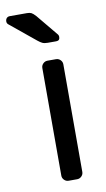

<svg xmlns="http://www.w3.org/2000/svg" viewBox="-127 -777 453 819"><g transform="rotate(-10 99.5 -367.5)"><path d="M139 0H102Q91 0 83 -8Q75 -16 75 -27V-493Q75 -504 83 -512Q91 -520 102 -520H139Q150 -520 158 -512Q166 -504 166 -493V-27Q166 -16 158 -8Q150 0 139 0ZM169 -611Q169 -595 153 -595H116Q102 -595 93.5 -599Q85 -603 74 -612L-37 -703Q-42 -708 -42 -715Q-42 -724 -37 -729.5Q-32 -735 -23 -735H51Q63 -735 70 -731.5Q77 -728 88 -716L164 -624Q169 -619 169 -611Z"/></g></svg>

Font: Contemporary
Style: Regular
Weight: 400
Designer: Victor Tran
Foundry: Victor Tran
Version: Version 1.100